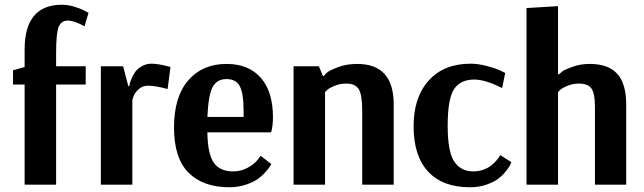

<svg xmlns="http://www.w3.org/2000/svg" viewBox="-20 -780 2721 811"><path d="M84 0V-423H35V-483L84 -497V-571Q84 -760 242 -760Q267 -760 295 -751.5Q323 -743 338 -734L354 -726L337 -669Q294 -693 266 -693Q239 -693 228 -667Q217 -641 217 -556V-500H342V-423H217V0Z M406 0V-500H500L522 -416H526Q527 -420 528 -426.5Q529 -433 536 -449Q543 -465 552 -477.5Q561 -490 579.5 -500.5Q598 -511 621 -511Q635 -511 655 -507.5Q675 -504 688 -500L700 -497L688 -404Q637 -418 605 -418Q582 -418 565.5 -403Q549 -388 544 -373L539 -358V0Z M949 11Q838 11 776.5 -50.5Q715 -112 715 -241Q715 -371 775 -440.5Q835 -510 937 -510Q1030 -510 1081.5 -451.5Q1133 -393 1133 -284Q1133 -266 1131 -250.5Q1129 -235 1127 -228L1125 -221H856Q857 -131 882.5 -93.5Q908 -56 965 -56Q999 -56 1028 -72.5Q1057 -89 1069 -106L1081 -122L1126 -87Q1124 -83 1120 -76.5Q1116 -70 1101 -53Q1086 -36 1067.5 -23Q1049 -10 1017 0.5Q985 11 949 11ZM856 -286H1009V-309Q1009 -385 993 -415.5Q977 -446 937 -446Q896 -446 878 -412Q860 -378 856 -286Z M1220 0V-500H1327L1344 -459H1348Q1352 -465 1361.5 -473.5Q1371 -482 1407 -496Q1443 -510 1489 -510Q1643 -510 1643 -339V0H1510V-312Q1510 -379 1495.5 -403Q1481 -427 1443 -427Q1417 -427 1394.5 -418Q1372 -409 1362 -400L1353 -391V0Z M1965 11Q1850 11 1788.5 -55Q1727 -121 1727 -247Q1727 -369 1791 -440Q1855 -511 1968 -511Q1999 -511 2035.5 -501.5Q2072 -492 2093 -482L2114 -472L2101 -408Q2030 -444 1983 -444Q1925 -444 1898 -403.5Q1871 -363 1871 -249Q1871 -138 1899 -97Q1927 -56 1979 -56Q2001 -56 2021 -63Q2041 -70 2053.5 -80Q2066 -90 2075.5 -100.5Q2085 -111 2089 -118L2093 -125L2140 -95Q2138 -91 2135 -83.5Q2132 -76 2118 -58Q2104 -40 2086 -26Q2068 -12 2036 -0.5Q2004 11 1965 11Z M2204 0V-746L2337 -754V-466H2341Q2346 -471 2355.5 -478.5Q2365 -486 2398.5 -498Q2432 -510 2471 -510Q2549 -510 2587 -468.5Q2625 -427 2625 -339V0H2493V-328Q2493 -386 2478 -406.5Q2463 -427 2425 -427Q2400 -427 2378 -418Q2356 -409 2346 -400L2337 -391V0Z"/></svg>

Font: Arsenal
Style: Bold
Weight: 700
Designer: Andrij Shevchenko
Foundry: Stairsfor
Version: Version 2.001;PS 002.001;hotconv 1.0.88;makeotf.lib2.5.64775